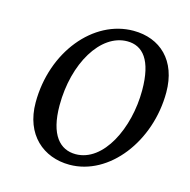

<svg xmlns="http://www.w3.org/2000/svg" viewBox="-81 -566 650 658"><g transform="rotate(15 244.0 -237.0)"><path d="M220.6 13.1C361.2 13.1 477.4 -138.1 477.4 -311.9C477.4 -425.4 409.1 -487.3 314.7 -487.3C173 -487.3 53.8 -343 53.8 -163.3C53.8 -48.9 128.1 13.1 220.6 13.1ZM231.6 -27.3C176.1 -27.3 135.5 -69.8 135.5 -175.3C135.5 -323.9 209 -446.9 303.6 -446.9C358.1 -446.9 395.7 -405.4 395.7 -297.1C395.7 -162.9 330 -27.3 231.6 -27.3Z"/></g></svg>

Font: Source Serif Variable
Style: Italic
Weight: 389
Italic angle: -12°
Designer: Frank Grießhammer
Foundry: Adobe Systems Incorporated
Version: Version 3.001;hotconv 1.0.111;makeotfexe 2.5.65597